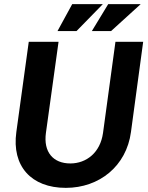

<svg xmlns="http://www.w3.org/2000/svg" viewBox="-20 -894 715 928"><path d="M298 14C460 14 591 -91 613 -256L672 -692H538L478 -252C465 -156 397 -104 320 -104C237 -104 189 -159 202 -252L263 -692H119L59 -256C36 -91 131 14 298 14ZM424 -744H517L660 -874H503ZM258 -744H350L477 -874H329Z"/></svg>

Font: Ronzino Bold
Style: Italic
Weight: 700
Italic angle: -8°
Designer: Nunzio Mazzaferro
Foundry: Collletttivo
Version: Version 1.000;Glyphs 3.3 (3337)